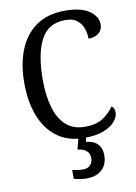

<svg xmlns="http://www.w3.org/2000/svg" viewBox="-103 -789 776 1095"><g transform="rotate(-10 285.5 -242.0)"><path d="M335 10Q243 10 180 -36Q117 -82 84.5 -164.5Q52 -247 52 -358Q52 -467 85.5 -549.5Q119 -632 185.5 -678Q252 -724 350 -724Q444 -724 491.5 -691Q539 -658 539 -611Q539 -580 516 -561.5Q493 -543 457 -543Q457 -574 446.5 -603.5Q436 -633 411.5 -652Q387 -671 345 -671Q245 -671 202 -588.5Q159 -506 159 -358Q159 -265 179 -196.5Q199 -128 241 -90Q283 -52 350 -52Q418 -52 456.5 -78.5Q495 -105 519 -140Q536 -129 536 -102Q536 -78 515 -52Q494 -26 449.5 -8Q405 10 335 10ZM307 240Q292 240 272 237Q252 234 235 229V178Q271 186 298 186Q324 186 339 170.5Q354 155 354 130Q354 101 334.5 86Q315 71 285 69L305 -9H349L340 34Q385 38 407.5 62Q430 86 430 126Q430 179 398 209.5Q366 240 307 240Z"/></g></svg>

Font: Noto Serif Myanmar SemiCondensed
Style: Regular
Weight: 400
Width: 4
Designer: Ben Mitchell and the Monotype Design Team
Foundry: Monotype Imaging Inc.
Version: Version 2.106; ttfautohint (v1.8.4.7-5d5b)